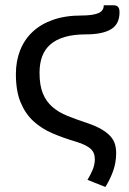

<svg xmlns="http://www.w3.org/2000/svg" viewBox="-20 -558 500 743"><path d="M133 -276.5Q133 -227.5 145.8 -196.5Q158.5 -165.5 182.5 -144.5Q206.5 -123.5 241.2 -109.5Q276 -95.5 320 -81Q353 -69.5 374 -57Q395 -44.5 407.5 -30.5Q420 -16.5 424.8 -0.2Q429.5 16 429.5 34.5Q429.5 70.5 418.2 102.5Q407 134.5 388 165.5L318.5 138Q328.5 122 337.8 100.8Q347 79.5 347 58Q347 47.5 344 38Q341 28.5 332.8 20Q324.5 11.5 309.8 4Q295 -3.5 271.5 -10.5Q224 -24.5 182.2 -42.5Q140.5 -60.5 109.2 -89.2Q78 -118 59.8 -161.8Q41.5 -205.5 41.5 -271.5Q41.5 -321.5 57.8 -363Q74 -404.5 105.8 -434.5Q137.5 -464.5 185 -481.2Q232.5 -498 295.5 -498Q338 -498 359.8 -506.8Q381.5 -515.5 381.5 -537.5H420Q428 -537.5 432.5 -534.8Q437 -532 439.2 -527.8Q441.5 -523.5 442 -518.8Q442.5 -514 442.5 -510.5Q442.5 -464.5 409.5 -444.8Q376.5 -425 313 -425Q265.5 -425 231.5 -415.2Q197.5 -405.5 175.5 -386.5Q153.5 -367.5 143.2 -339.8Q133 -312 133 -276.5Z"/></svg>

Font: Lato
Style: Regular
Weight: 400
Designer: Lukasz Dziedzic with Adam Twardoch and Botio Nikoltchev
Foundry: tyPoland Lukasz Dziedzic
Version: Version 2.015; 2015-08-06; http://www.latofonts.com/